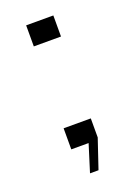

<svg xmlns="http://www.w3.org/2000/svg" viewBox="-96 -408 373 531"><g transform="rotate(-20 90.0 -142.5)"><path d="M76 80 101 0H50V-62H130V-6L101 80ZM50 -303V-365H130V-303Z"/></g></svg>

Font: Big Shoulders Display SC Thin
Style: Regular
Weight: 100
Designer: Patric King
Foundry: XO Type Co
Version: Version 2.002